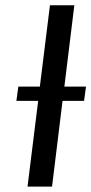

<svg xmlns="http://www.w3.org/2000/svg" viewBox="-20 -695 340 715"><path d="M48.3 -372.6H128.4L166 -675.3H256.8L219.7 -372.6H300.3L293 -319.3H212.9L173.8 0H82.5L122.1 -319.3H41Z"/></svg>

Font: Carlito
Style: Italic
Weight: 400
Italic angle: -7°
Designer: Lukasz Dziedzic
Foundry: tyPoland Lukasz Dziedzic
Version: Version 1.104